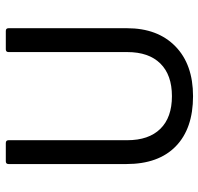

<svg xmlns="http://www.w3.org/2000/svg" viewBox="-32 -664 707 684"><g transform="rotate(-90 322.0 -321.5)"><path d="M321.8 12.2Q206.5 12.2 143.3 -49.3Q80.1 -110.8 80.1 -225.1V-645Q80.1 -654.8 89.8 -654.8H154.8Q165 -654.8 165 -645V-222.2Q165 -145.5 205.6 -104.2Q246.1 -63 321.8 -63Q397.5 -63 438.2 -104.2Q479 -145.5 479 -222.2V-645Q479 -654.8 488.8 -654.8H554.2Q564 -654.8 564 -645V-223.1Q564 -113.8 499.5 -50.8Q435.1 12.2 321.8 12.2Z"/></g></svg>

Font: Sofia Sans
Style: Regular
Weight: 400
Designer: Botio Nikoltchev, Ani Petrova
Foundry: lettersoup
Version: Version 4.100